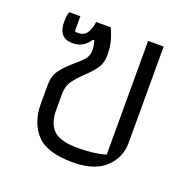

<svg xmlns="http://www.w3.org/2000/svg" viewBox="-100 -612 713 719"><g transform="rotate(20 257.0 -252.0)"><path d="M75 -156V-230Q75 -266 92 -289.5Q109 -313 141 -340Q165 -360 176.5 -374.5Q188 -389 188 -408Q188 -428 182 -447H176Q164 -429 148 -419Q132 -409 107 -409Q80 -409 66 -425.5Q52 -442 52 -473Q52 -497 57 -514H102V-454Q110 -452 114 -452Q138 -452 149.5 -468Q161 -484 165 -514H223Q235 -488 241 -464.5Q247 -441 247 -411Q247 -381 233 -360Q219 -339 192 -314Q164 -287 150.5 -267Q137 -247 137 -217V-152Q137 -100 164 -73.5Q191 -47 262 -47Q327 -47 372 -61V-514H434V-130Q434 -71 390.5 -30.5Q347 10 262 10Q158 10 116.5 -35.5Q75 -81 75 -156Z"/></g></svg>

Font: Athiti
Style: Regular
Weight: 400
Designer: CadsonDemak Team
Foundry: CadsonDemak
Version: Version 1.033